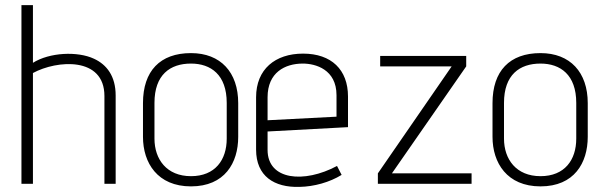

<svg xmlns="http://www.w3.org/2000/svg" viewBox="-20 -720 2357 752"><path d="M64 -700V0H109V-434C203 -485 389 -499 389 -344V0H433V-346C433 -422 398 -467 348 -490C284 -520 174 -515 109 -474V-700Z M540 -184C540 -82 597 10 728 10C860 10 913 -82 913 -184V-316C913 -437 844 -512 728 -512C607 -512 540 -442 540 -316ZM585 -317C585 -427 646 -471 728 -471C806 -471 868 -427 868 -317V-177C868 -94 823 -30 728 -30C633 -30 585 -96 585 -177Z M983 -134C983 -30 1054 15 1153 12C1210 11 1271 -6 1318 -35L1300 -70C1171 -1 1028 -14 1028 -133V-205L1343 -222V-342C1343 -447 1278 -510 1167 -510C1058 -510 983 -449 983 -339ZM1028 -339C1028 -436 1096 -471 1166 -471C1216 -471 1298 -448 1298 -347V-263L1028 -249Z M1469 -501V-460H1749L1460 -41V0H1827V-41H1515L1806 -460V-501Z M1909 -184C1909 -82 1966 10 2097 10C2229 10 2282 -82 2282 -184V-316C2282 -437 2213 -512 2097 -512C1976 -512 1909 -442 1909 -316ZM1954 -317C1954 -427 2015 -471 2097 -471C2175 -471 2237 -427 2237 -317V-177C2237 -94 2192 -30 2097 -30C2002 -30 1954 -96 1954 -177Z"/></svg>

Font: Advent Pro
Style: Light
Weight: 300
Designer: Andreas Kalpakidis
Foundry: Andreas Kalpakidis
Version: Version 2.002 2007